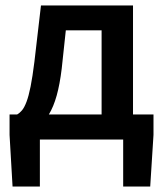

<svg xmlns="http://www.w3.org/2000/svg" viewBox="-20 -511 598 703"><path d="M126 0V172H26L15 -17V-92H43Q52 -97 60.5 -107Q69 -117 77 -138Q85 -159 92 -194Q99 -229 106 -285L130 -491H467V-92H542V-17L530 172H431V0ZM206 -260Q199 -202 187.5 -161Q176 -120 159 -92H352V-400H221Z"/></svg>

Font: CV Source Sans Light
Style: Bold
Weight: 600
Designer: Paul D. Hunt
Foundry: Adobe Systems Incorporated
Version: Version 3.001